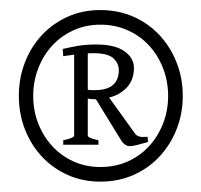

<svg xmlns="http://www.w3.org/2000/svg" viewBox="-20 -718 396 378"><path d="M339.8 -529.3Q339.8 -494.1 327.6 -463.4Q315.4 -432.6 293.9 -409.7Q272.5 -386.7 242.7 -373.5Q212.9 -360.4 177.7 -360.4Q142.6 -360.4 113.3 -373.5Q84 -386.7 62.5 -409.7Q41 -432.6 29.1 -463.4Q17.1 -494.1 17.1 -529.3Q17.1 -564.5 29.1 -595.2Q41 -626 62.5 -648.9Q84 -671.9 113.3 -685.1Q142.6 -698.2 177.7 -698.2Q212.9 -698.2 242.7 -685.1Q272.5 -671.9 293.9 -648.9Q315.4 -626 327.6 -595.2Q339.8 -564.5 339.8 -529.3ZM311 -529.3Q311 -558.1 301 -583.7Q291 -609.4 273.4 -628.4Q255.9 -647.5 231.4 -658.4Q207 -669.4 177.7 -669.4Q148.9 -669.4 124.8 -658.4Q100.6 -647.5 83 -628.4Q65.4 -609.4 55.4 -583.7Q45.4 -558.1 45.4 -529.3Q45.4 -500 55.4 -474.6Q65.4 -449.2 83 -430.2Q100.6 -411.1 124.8 -400.1Q148.9 -389.2 177.7 -389.2Q207 -389.2 231.4 -400.1Q255.9 -411.1 273.4 -430.2Q291 -449.2 301 -474.6Q311 -500 311 -529.3ZM104.5 -433.1V-441.9Q126 -446.3 126 -451.2V-610.4L104.5 -607.4L103.5 -621.6Q117.7 -625 133.3 -627.7Q148.9 -630.4 169.4 -630.4Q206.1 -630.4 224.9 -617.2Q243.7 -604 243.7 -584Q243.7 -561 230 -546.1Q216.3 -531.2 194.8 -525.9L245.1 -456.1Q248.5 -450.7 254.2 -449.2Q259.8 -447.8 270.5 -448.7L271.5 -438.5Q261.7 -435.5 251.2 -432.9Q240.7 -430.2 235.4 -430.2Q231 -430.2 226.6 -433.1Q222.2 -436 220.2 -439L168.9 -522.5H168Q160.6 -522.5 152.8 -523.9V-451.2Q152.8 -446.3 173.8 -441.9V-433.1ZM164.1 -613.3H158.2Q155.8 -613.3 152.8 -612.8V-541.5Q156.7 -540.5 159.2 -540.5H166Q190.9 -540.5 202.4 -550.8Q213.9 -561 213.9 -579.6Q213.9 -593.8 202.9 -603.5Q191.9 -613.3 164.1 -613.3Z"/></svg>

Font: Noto Serif Devanagari
Style: Bold
Weight: 700
Designer: Monotype Design Team
Foundry: Monotype Imaging Inc.
Version: Version 1.01